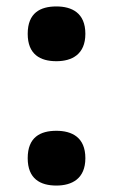

<svg xmlns="http://www.w3.org/2000/svg" viewBox="-20 -567 351 596"><path d="M155 -377C203 -377 245 -398 245 -462C245 -527 203 -547 155 -547C105 -547 66 -527 66 -462C66 -398 105 -377 155 -377ZM155 9C203 9 245 -12 245 -76C245 -141 203 -161 155 -161C105 -161 66 -141 66 -76C66 -12 105 9 155 9Z"/></svg>

Font: Noto Serif Myanmar ExtraBold
Style: Regular
Weight: 800
Designer: Ben Mitchell and the Monotype Design Team
Foundry: Monotype Imaging Inc.
Version: Version 2.106